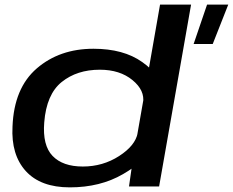

<svg xmlns="http://www.w3.org/2000/svg" viewBox="-20 -805 1006 829"><path d="M816 -615H898.5L965.5 -785H874ZM537 0H667L805 -785H671L552 -105ZM281.5 4Q412.5 4 511.2 -53.2Q610 -110.5 619.5 -161L574.5 -231Q564.5 -176.5 494.2 -131.2Q424 -86 337.5 -86Q251 -86 207 -131.8Q163 -177.5 171 -276.5Q180.5 -398 246.5 -451Q312.5 -504 411 -504Q497.5 -504 552 -459.2Q606.5 -414.5 597.5 -360L665.5 -429Q675 -479.5 594.2 -537Q513.5 -594.5 383.5 -594.5Q237.5 -594.5 139 -509.8Q40.5 -425 34 -258.5Q27.5 -136.5 91.5 -66.2Q155.5 4 281.5 4Z"/></svg>

Font: Anybody Expanded Medium
Style: Italic
Weight: 500
Width: 7
Italic angle: -10°
Version: Version 1.113;gftools[0.9.25]